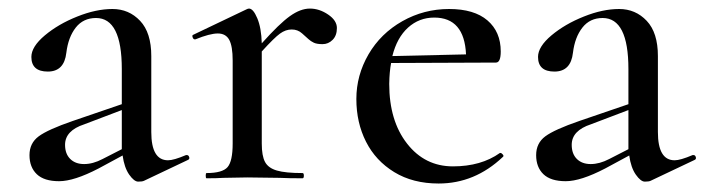

<svg xmlns="http://www.w3.org/2000/svg" viewBox="-20 -416 1644 448"><path d="M131.8 -78.1Q131.8 -57.1 143.8 -45.2Q155.8 -33.2 176.3 -33.2Q196.8 -33.2 219.2 -44.9L264.2 -67.9V-159.2L176.8 -126Q131.8 -111.3 131.8 -78.1ZM53.2 -283.2Q53.2 -307.1 84.7 -333.5Q116.2 -359.9 160.2 -377.4Q204.1 -395 242.4 -395Q280.8 -395 306.9 -367.4Q333 -339.8 333 -285.2V-107.9Q333 -42 372.1 -42Q385.3 -42 414.1 -54.2H416Q419.9 -54.2 421.4 -49.6Q422.9 -44.9 418.9 -43L315.9 5.9Q312 7.8 302.5 7.8Q293 7.8 281.5 -8.5Q270 -24.9 266.1 -53.2L210 -22.9Q152.8 6.8 117.9 6.8Q83 6.8 65.9 -9.5Q48.8 -25.9 48.8 -54Q48.8 -82 70.3 -97.9Q91.8 -113.8 149.9 -133.8L264.2 -172.9V-254.9Q264.2 -374 204.1 -374Q174.3 -374 156.7 -351.6Q139.2 -329.1 134.8 -293Q129.9 -249 91.6 -249Q53.2 -249 53.2 -283.2Z M590.8 -295.9V-81.1Q590.8 -52.2 598.4 -38.1Q606 -23.9 626 -18.1Q646 -12.2 686 -12.2Q689 -12.2 689 -6.1Q689 0 686 0Q652.8 0 632.8 -1L557.1 -2L501 -1Q486.8 0 461.9 0Q460 0 460 -6.1Q460 -12.2 461.9 -12.2Q499 -12.2 511 -26.1Q522.9 -40 522.9 -81.1V-274.9Q522.9 -308.1 514.9 -323Q506.8 -337.9 488.3 -337.9Q469.7 -337.9 436 -324.2H434.1Q431.2 -324.2 429.4 -329.1Q427.7 -334 431.2 -335L554.7 -394Q558.6 -396 561 -396Q570.8 -396 580.3 -373.5Q589.8 -351.1 590.8 -314.9Q631.8 -360.8 656.5 -378.4Q681.2 -396 703.1 -396Q725.1 -396 745.6 -382.1Q766.1 -368.2 766.1 -350.6Q766.1 -333 756.1 -323Q746.1 -313 732.7 -313Q719.2 -313 712.2 -316.4Q705.1 -319.8 700 -324.5Q694.8 -329.1 684.8 -338.1Q674.8 -347.2 660.6 -347.2Q646.5 -347.2 633.3 -337.6Q620.1 -328.1 590.8 -295.9Z M1067.4 -289.1Q1063.5 -375 993.2 -375Q958 -375 932.1 -351.6Q906.2 -328.1 895.5 -285.2ZM1147.5 -59.1Q1150.4 -59.1 1153.3 -55.4Q1156.2 -51.8 1153.3 -49.8Q1087.9 12.2 1003.4 12.2Q943.4 12.2 899.9 -14.4Q856.4 -41 834 -85.4Q811.5 -129.9 811.5 -185.1Q811.5 -240.2 839.8 -289.1Q868.2 -337.9 918.7 -366.5Q969.2 -395 1027.8 -395Q1086.4 -395 1117.4 -368.4Q1148.4 -341.8 1148.4 -295.9Q1148.4 -270 1137.2 -270L892.6 -269Q888.7 -249 888.2 -220.2Q888.2 -134.3 929.7 -81.1Q971.2 -27.8 1036.9 -27.8Q1102.5 -27.8 1146.5 -59.1Z M1314 -78.1Q1314 -57.1 1325.9 -45.2Q1337.9 -33.2 1358.4 -33.2Q1378.9 -33.2 1401.4 -44.9L1446.3 -67.9V-159.2L1358.9 -126Q1314 -111.3 1314 -78.1ZM1235.4 -283.2Q1235.4 -307.1 1266.8 -333.5Q1298.3 -359.9 1342.3 -377.4Q1386.2 -395 1424.6 -395Q1462.9 -395 1489 -367.4Q1515.1 -339.8 1515.1 -285.2V-107.9Q1515.1 -42 1554.2 -42Q1567.4 -42 1596.2 -54.2H1598.1Q1602.1 -54.2 1603.5 -49.6Q1605 -44.9 1601.1 -43L1498 5.9Q1494.1 7.8 1484.6 7.8Q1475.1 7.8 1463.6 -8.5Q1452.1 -24.9 1448.2 -53.2L1392.1 -22.9Q1335 6.8 1300 6.8Q1265.1 6.8 1248 -9.5Q1231 -25.9 1231 -54Q1231 -82 1252.4 -97.9Q1273.9 -113.8 1332 -133.8L1446.3 -172.9V-254.9Q1446.3 -374 1386.2 -374Q1356.4 -374 1338.9 -351.6Q1321.3 -329.1 1316.9 -293Q1312 -249 1273.7 -249Q1235.4 -249 1235.4 -283.2Z"/></svg>

Font: Cormorant-Medium
Style: Regular
Weight: 500
Designer: Christian Thalmann (Catharsis Fonts)
Version: Version 3.000